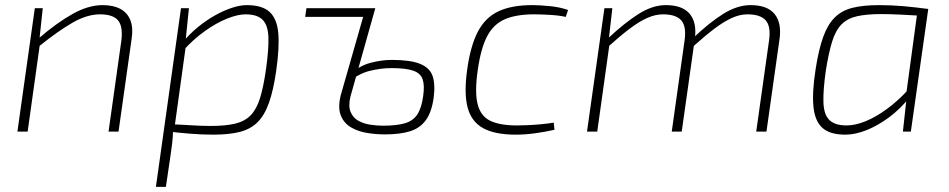

<svg xmlns="http://www.w3.org/2000/svg" viewBox="-20 -514 3708 750"><path d="M381 -494Q423 -494 450.5 -479Q478 -464 489.5 -434.5Q501 -405 494 -361L443 0H404L454 -355Q461 -411 441 -434.5Q421 -458 371 -458Q320 -458 263.5 -425.5Q207 -393 131 -332L132 -365Q202 -425 263.5 -459.5Q325 -494 381 -494ZM147 -482 134 -360 136 -343 88 0H48L116 -482Z M944 -494Q1004 -494 1033 -467.5Q1062 -441 1067 -385Q1072 -329 1059 -238Q1048 -161 1030.5 -112Q1013 -63 985.5 -36Q958 -9 916 1.5Q874 12 813 12Q790 12 767 11Q744 10 719.5 8Q695 6 671 3.5Q647 1 623 -3L637 -29Q691 -27 729.5 -24.5Q768 -22 803 -22Q861 -22 898.5 -31Q936 -40 959 -63.5Q982 -87 995.5 -130Q1009 -173 1019 -243Q1030 -321 1028.5 -368Q1027 -415 1006 -436.5Q985 -458 939 -458Q909 -458 867.5 -441.5Q826 -425 781.5 -393.5Q737 -362 695 -316L691 -346Q720 -381 753 -408Q786 -435 820 -454Q854 -473 886 -483.5Q918 -494 944 -494ZM718 -482 705 -355 708 -350 662 -18 656 -1Q655 25 652.5 46Q650 67 646 94L628 216H589L687 -482Z M1446 -482 1349 -137Q1340 -100 1349.5 -77Q1359 -54 1379.5 -42.5Q1400 -31 1426 -27Q1452 -23 1475 -23Q1529 -23 1561.5 -32.5Q1594 -42 1610.5 -67.5Q1627 -93 1633 -139Q1639 -180 1631 -204Q1623 -228 1594 -238Q1565 -248 1509 -248Q1468 -248 1423.5 -237Q1379 -226 1335 -188L1339 -218Q1383 -257 1427 -268.5Q1471 -280 1510 -280Q1582 -280 1620 -265Q1658 -250 1669.5 -218Q1681 -186 1674 -132Q1666 -75 1643 -44Q1620 -13 1581 -1Q1542 11 1483 11Q1450 11 1415 5.5Q1380 0 1352 -16Q1324 -32 1311.5 -62.5Q1299 -93 1311 -142L1406 -474ZM1446 -482 1423 -448H1172L1177 -482Z M2059 -494Q2089 -494 2128.5 -490Q2168 -486 2199 -475L2190 -448Q2163 -454 2126.5 -456Q2090 -458 2066 -458Q1997 -458 1952.5 -439Q1908 -420 1883 -372.5Q1858 -325 1846 -239Q1834 -155 1845.5 -108Q1857 -61 1894.5 -42.5Q1932 -24 2000 -24Q2015 -24 2039.5 -25Q2064 -26 2091.5 -28.5Q2119 -31 2143 -35L2146 -7Q2111 1 2071 6.5Q2031 12 1995 12Q1913 12 1867 -13.5Q1821 -39 1806.5 -94.5Q1792 -150 1805 -243Q1818 -336 1847 -391Q1876 -446 1927.5 -470Q1979 -494 2059 -494Z M2372 -482 2358 -360 2361 -343 2313 0H2273L2341 -482ZM2581 -494Q2646 -494 2674.5 -459.5Q2703 -425 2694 -361L2643 0H2604L2654 -355Q2662 -410 2641.5 -434Q2621 -458 2570 -458Q2540 -458 2508.5 -444Q2477 -430 2440.5 -402.5Q2404 -375 2356 -332V-365Q2420 -425 2474.5 -459.5Q2529 -494 2581 -494ZM2912 -494Q2977 -494 3005.5 -459.5Q3034 -425 3025 -361L2974 0H2934L2984 -355Q2992 -411 2971 -434.5Q2950 -458 2900 -458Q2870 -458 2839 -444Q2808 -430 2771.5 -402.5Q2735 -375 2687 -332V-365Q2751 -426 2805.5 -460Q2860 -494 2912 -494Z M3414 -494Q3437 -494 3460.5 -493Q3484 -492 3508.5 -490Q3533 -488 3557 -485Q3581 -482 3606 -479L3589 -452Q3534 -455 3496 -457Q3458 -459 3423 -459Q3365 -459 3327.5 -450.5Q3290 -442 3267 -418.5Q3244 -395 3230.5 -351.5Q3217 -308 3206 -239Q3195 -162 3196.5 -114.5Q3198 -67 3219.5 -45.5Q3241 -24 3287 -24Q3321 -24 3361.5 -40.5Q3402 -57 3445.5 -89Q3489 -121 3530 -166L3534 -135Q3497 -88 3452 -55Q3407 -22 3363.5 -5Q3320 12 3282 12Q3222 12 3192.5 -14.5Q3163 -41 3157.5 -97.5Q3152 -154 3166 -244Q3178 -321 3195.5 -369.5Q3213 -418 3240.5 -445.5Q3268 -473 3310 -483.5Q3352 -494 3414 -494ZM3565 -479H3606L3538 0H3507L3520 -120L3517 -125Z"/></svg>

Font: Exo 2 ExtraLight
Style: Italic
Weight: 250
Italic angle: -8°
Designer: Natanael Gama
Foundry: Natanael Gama
Version: Version 2.010